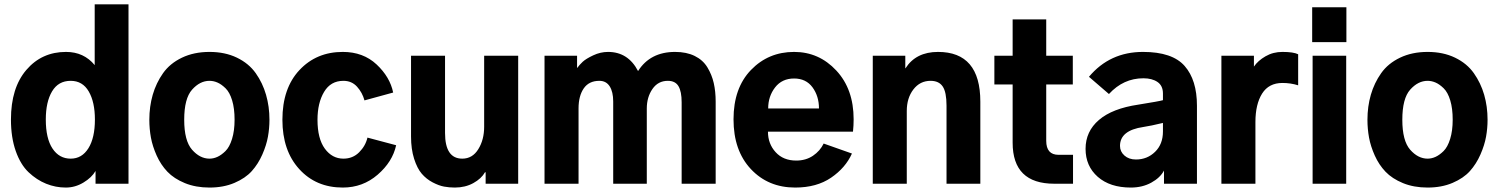

<svg xmlns="http://www.w3.org/2000/svg" viewBox="-20 -844 6883 882"><path d="M30.3 -294.9Q30.3 -440.4 101.1 -522.9Q171.9 -605.5 283.2 -605.5Q365.2 -605.5 415 -544.9V-824.2H570.3V0H418.9V-58.6Q401.4 -28.3 363.3 -5.4Q325.2 17.6 282.2 17.6Q235.4 17.6 191.9 0Q148.4 -17.6 111.3 -52.7Q74.2 -87.9 52.2 -150.4Q30.3 -212.9 30.3 -294.9ZM190.4 -294.9Q190.4 -208 221.2 -161.6Q252 -115.2 304.7 -115.2Q356.4 -115.2 386.2 -163.1Q416 -210.9 416 -294.9Q416 -375 387.7 -423.8Q359.4 -472.7 304.7 -472.7Q248 -472.7 219.2 -424.3Q190.4 -376 190.4 -294.9Z M826.2 -293.9Q826.2 -197.3 862.3 -156.2Q898.4 -115.2 942.4 -115.2Q960.9 -115.2 979 -123.5Q997.1 -131.8 1015.6 -149.9Q1034.2 -168 1045.9 -205.6Q1057.6 -243.2 1057.6 -293.9Q1057.6 -345.7 1046.4 -382.8Q1035.2 -419.9 1016.1 -438.5Q997.1 -457 979 -464.8Q960.9 -472.7 942.4 -472.7Q898.4 -472.7 862.3 -432.1Q826.2 -391.6 826.2 -293.9ZM666 -293.9Q666 -354.5 681.6 -408.7Q697.3 -462.9 729 -507.8Q760.7 -552.7 815.9 -579.1Q871.1 -605.5 942.4 -605.5Q1013.7 -605.5 1068.4 -579.1Q1123 -552.7 1154.8 -507.8Q1186.5 -462.9 1202.1 -408.7Q1217.8 -354.5 1217.8 -293.9Q1217.8 -254.9 1210.9 -216.3Q1204.1 -177.7 1185.1 -134.3Q1166 -90.8 1136.7 -58.1Q1107.4 -25.4 1057.1 -3.9Q1006.8 17.6 942.4 17.6Q878.9 17.6 829.1 -2.9Q779.3 -23.4 749 -55.2Q718.8 -86.9 699.7 -129.4Q680.7 -171.9 673.3 -211.9Q666 -252 666 -293.9Z M1277.3 -293.9Q1277.3 -438.5 1355.5 -522Q1433.6 -605.5 1554.7 -605.5Q1648.4 -605.5 1710 -547.9Q1771.5 -490.2 1786.1 -418.9L1654.3 -382.8Q1644.5 -418.9 1620.1 -445.8Q1595.7 -472.7 1557.6 -472.7Q1499 -472.7 1468.8 -421.9Q1438.5 -371.1 1438.5 -293.9Q1438.5 -207 1472.2 -161.1Q1505.9 -115.2 1557.6 -115.2Q1600.6 -115.2 1629.9 -144.5Q1659.2 -173.8 1668 -211.9L1799.8 -176.8Q1783.2 -100.6 1714.8 -41.5Q1646.5 17.6 1554.7 17.6Q1431.6 17.6 1354.5 -67.4Q1277.3 -152.3 1277.3 -293.9Z M1868.2 -216.8V-587.9H2024.4V-233.4Q2024.4 -115.2 2103.5 -115.2Q2150.4 -115.2 2177.2 -158.7Q2204.1 -202.1 2204.1 -261.7V-587.9H2360.4V0H2210.9V-52.7H2208Q2191.4 -23.4 2154.3 -2.9Q2117.2 17.6 2069.3 17.6Q2043.9 17.6 2020 13.2Q1996.1 8.8 1967.3 -6.3Q1938.5 -21.5 1917.5 -45.9Q1896.5 -70.3 1882.3 -114.7Q1868.2 -159.2 1868.2 -216.8Z M2481.4 0V-587.9H2630.9V-532.2H2631.8Q2641.6 -545.9 2656.7 -560.1Q2671.9 -574.2 2705.1 -589.8Q2738.3 -605.5 2773.4 -605.5Q2865.2 -605.5 2911.1 -517.6Q2966.8 -605.5 3081.1 -605.5Q3133.8 -605.5 3171.4 -586.9Q3209 -568.4 3229.5 -534.7Q3250 -501 3258.8 -462.4Q3267.6 -423.8 3267.6 -377V0H3111.3V-374Q3111.3 -423.8 3096.7 -448.2Q3082 -472.7 3047.9 -472.7Q3002.9 -472.7 2977.1 -435.1Q2951.2 -397.5 2951.2 -345.7V0H2796.9V-377.9Q2796.9 -421.9 2780.8 -447.3Q2764.6 -472.7 2733.4 -472.7Q2685.5 -472.7 2661.6 -438Q2637.7 -403.3 2637.7 -345.7V0Z M3349.6 -295.9Q3349.6 -439.5 3429.7 -522.5Q3509.8 -605.5 3627.9 -605.5Q3742.2 -605.5 3821.8 -520Q3901.4 -434.6 3901.4 -295.9Q3901.4 -267.6 3898.4 -239.3H3507.8Q3507.8 -183.6 3543 -145Q3578.1 -106.4 3637.7 -106.4Q3681.6 -106.4 3714.4 -128.4Q3747.1 -150.4 3763.7 -184.6L3893.6 -138.7Q3864.3 -73.2 3797.9 -27.8Q3731.4 17.6 3632.8 17.6Q3508.8 17.6 3429.2 -67.4Q3349.6 -152.3 3349.6 -295.9ZM3508.8 -345.7H3742.2Q3742.2 -402.3 3712.4 -442.9Q3682.6 -483.4 3627.9 -483.4Q3572.3 -483.4 3540.5 -442.4Q3508.8 -401.4 3508.8 -345.7Z M3989.3 0V-587.9H4138.7V-530.3H4139.6Q4187.5 -605.5 4289.1 -605.5Q4483.4 -605.5 4483.4 -377V0H4328.1V-358.4Q4328.1 -420.9 4310.5 -446.8Q4293 -472.7 4254.9 -472.7Q4206.1 -472.7 4175.8 -433.1Q4145.5 -393.6 4145.5 -334V0Z M4547.9 -456.1V-587.9H4631.8V-754.9H4786.1V-587.9H4908.2V-456.1H4786.1V-197.3Q4786.1 -132.8 4842.8 -132.8H4909.2V0H4823.2Q4631.8 0 4631.8 -188.5V-456.1Z M5125 -173.8Q5125 -147.5 5145.5 -129.4Q5166 -111.3 5198.2 -111.3Q5250 -111.3 5286.1 -146.5Q5322.3 -181.6 5322.3 -240.2V-279.3Q5265.6 -265.6 5232.4 -260.7Q5125 -245.1 5125 -173.8ZM4966.8 -160.2Q4966.8 -240.2 5028.3 -293Q5089.8 -345.7 5209 -363.3Q5306.6 -378.9 5322.3 -383.8V-414.1Q5322.3 -450.2 5297.4 -467.3Q5272.5 -484.4 5232.4 -484.4Q5140.6 -484.4 5074.2 -412.1L4982.4 -491.2Q5078.1 -605.5 5230.5 -605.5Q5365.2 -605.5 5421.9 -541Q5478.5 -476.6 5478.5 -358.4V0H5327.1V-60.5Q5309.6 -27.3 5268.6 -4.9Q5227.5 17.6 5174.8 17.6Q5079.1 17.6 5022.9 -31.7Q4966.8 -81.1 4966.8 -160.2Z M5590.8 0V-587.9H5740.2V-538.1Q5758.8 -565.4 5793.5 -585.4Q5828.1 -605.5 5871.1 -605.5Q5921.9 -605.5 5943.4 -594.7V-452.1Q5909.2 -462.9 5871.1 -462.9Q5808.6 -462.9 5777.8 -414.1Q5747.1 -365.2 5747.1 -283.2V0Z M6007.8 -650.4V-810.5H6165V-650.4ZM6009.8 0V-587.9H6164.1V0Z M6421.9 -293.9Q6421.9 -197.3 6458 -156.2Q6494.1 -115.2 6538.1 -115.2Q6556.6 -115.2 6574.7 -123.5Q6592.8 -131.8 6611.3 -149.9Q6629.9 -168 6641.6 -205.6Q6653.3 -243.2 6653.3 -293.9Q6653.3 -345.7 6642.1 -382.8Q6630.9 -419.9 6611.8 -438.5Q6592.8 -457 6574.7 -464.8Q6556.6 -472.7 6538.1 -472.7Q6494.1 -472.7 6458 -432.1Q6421.9 -391.6 6421.9 -293.9ZM6261.7 -293.9Q6261.7 -354.5 6277.3 -408.7Q6293 -462.9 6324.7 -507.8Q6356.4 -552.7 6411.6 -579.1Q6466.8 -605.5 6538.1 -605.5Q6609.4 -605.5 6664.1 -579.1Q6718.8 -552.7 6750.5 -507.8Q6782.2 -462.9 6797.9 -408.7Q6813.5 -354.5 6813.5 -293.9Q6813.5 -254.9 6806.6 -216.3Q6799.8 -177.7 6780.8 -134.3Q6761.7 -90.8 6732.4 -58.1Q6703.1 -25.4 6652.8 -3.9Q6602.5 17.6 6538.1 17.6Q6474.6 17.6 6424.8 -2.9Q6375 -23.4 6344.7 -55.2Q6314.5 -86.9 6295.4 -129.4Q6276.4 -171.9 6269 -211.9Q6261.7 -252 6261.7 -293.9Z"/></svg>

Font: Gothic A1 Black
Style: Regular
Weight: 900
Version: Version 2.50